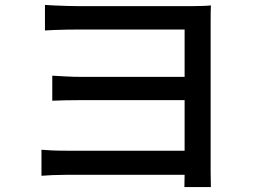

<svg xmlns="http://www.w3.org/2000/svg" viewBox="-20 -732 1040 782"><path d="M148.9 -122.1Q164.1 -120.6 190.4 -119.4Q216.8 -118.2 250 -118.2H731.9V-324.2H313Q279.8 -324.2 246.1 -323.5Q212.4 -322.8 192.9 -321.8V-423.8Q214.8 -422.4 247.3 -420.7Q279.8 -418.9 312 -418.9H731.9V-611.8Q718.3 -611.8 678.2 -611.8Q638.2 -611.8 584.2 -611.8Q530.3 -611.8 474.1 -611.8Q418 -611.8 370.8 -611.8Q323.7 -611.8 298.8 -611.8Q279.8 -611.8 252.9 -611.3Q226.1 -610.8 200.9 -609.9Q175.8 -608.9 163.1 -607.9V-711.9Q176.3 -710.9 201.4 -709.7Q226.6 -708.5 253.2 -707.8Q279.8 -707 298.8 -707Q323.7 -707 368.7 -707Q413.6 -707 468.3 -707Q522.9 -707 578.9 -707Q634.8 -707 682.6 -707Q730.5 -707 761.2 -707Q782.7 -707 804.2 -707.8Q825.7 -708.5 838.9 -710Q838.4 -698.7 838.1 -679.4Q837.9 -660.2 837.9 -640.1Q837.9 -628.9 837.9 -587.6Q837.9 -546.4 837.9 -486.8Q837.9 -427.2 837.9 -359.9Q837.9 -292.5 837.9 -228Q837.9 -163.6 837.9 -112.5Q837.9 -61.5 837.9 -36.1Q837.9 -20 838.4 -1.7Q838.9 16.6 838.9 29.8H731L731.9 -20H250Q221.7 -20 193.1 -18.8Q164.6 -17.6 148.9 -16.1Z"/></svg>

Font: Source Han Sans CN Medium
Style: Regular
Weight: 500
Designer: Ryoko NISHIZUKA  (kana, bopomofo & ideographs); Paul D. Hunt (Latin, Greek & Cyrillic); Sandoll Communications , Soo-you
Foundry: Adobe
Version: Version 2.004;hotconv 1.0.118;makeotfexe 2.5.65603